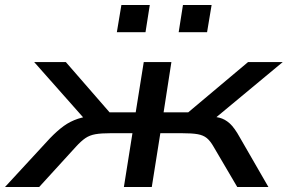

<svg xmlns="http://www.w3.org/2000/svg" viewBox="-53 -744 1145 764"><path d="M-33 0 146 -194Q175 -224 200.5 -242.5Q226 -261 257.5 -271.5Q289 -282 332 -284L300 -252L83 -497H209L383 -297H487L519 -497H629L598 -297H696L934 -497H1072L777 -252L767 -284Q799 -281 820.5 -275.5Q842 -270 861 -253Q880 -236 902 -196L1015 0H891L797 -160Q784 -183 770 -194.5Q756 -206 733.5 -210Q711 -214 669 -214H585L551 0H440L474 -214H389Q350 -214 327 -210Q304 -206 287 -194.5Q270 -183 249 -160L103 0ZM658 -616 675 -724H789L771 -616ZM412 -616 430 -724H543L526 -616Z"/></svg>

Font: Nunito Sans 7pt Expanded Medium
Style: Italic
Weight: 500
Width: 7
Italic angle: -9°
Designer: Vernon Adams
Foundry: Vernon Adams
Version: Version 3.101;gftools[0.9.27]